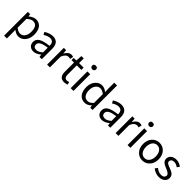

<svg xmlns="http://www.w3.org/2000/svg" viewBox="360 -2488 4408 4408"><g transform="rotate(45 2564.5 -283.5)"><path d="M92 -543H167L175 -481H178Q271 -557 351 -557Q454 -557 512 -481Q567 -408 567 -280Q567 -146 496 -64Q429 13 331 13Q258 13 181 -50L183 45V229H92ZM428 -120Q472 -180 472 -279Q472 -480 329 -480Q264 -480 183 -405V-120Q250 -63 316 -63Q385 -63 428 -120Z M707 -27Q662 -69 662 -141Q662 -229 742 -277Q821 -324 996 -344Q996 -481 884 -481Q807 -481 721 -423L685 -486Q796 -557 899 -557Q1087 -557 1087 -334V0H1012L1004 -65H1001Q907 13 821 13Q751 13 707 -27ZM996 -132V-284Q751 -255 751 -147Q751 -60 847 -60Q915 -60 996 -132Z M1260 -543H1335L1343 -444H1346Q1408 -557 1500 -557Q1535 -557 1558 -545L1541 -465Q1518 -474 1488 -474Q1399 -474 1351 -349V0H1260Z M1664 -168V-469H1583V-538L1668 -543L1679 -695H1755V-543H1902V-469H1755V-166Q1755 -61 1839 -61Q1865 -61 1901 -75L1919 -7Q1857 13 1819 13Q1664 13 1664 -168Z M2025 -543H2116V0H2025ZM2026 -672Q2008 -689 2008 -714Q2008 -773 2071 -773Q2134 -773 2134 -714Q2134 -689 2116 -672Q2098 -655 2071 -655Q2044 -655 2026 -672Z M2322 -61Q2261 -137 2261 -271Q2261 -399 2332 -480Q2399 -557 2496 -557Q2572 -557 2649 -493L2644 -587V-796H2735V0H2661L2652 -64H2650Q2571 13 2485 13Q2382 13 2322 -61ZM2644 -138V-423Q2580 -480 2512 -480Q2445 -480 2401 -423Q2355 -364 2355 -272Q2355 -173 2394 -118Q2433 -63 2505 -63Q2577 -63 2644 -138Z M2931 -27Q2886 -69 2886 -141Q2886 -229 2966 -277Q3045 -324 3220 -344Q3220 -481 3108 -481Q3031 -481 2945 -423L2909 -486Q3020 -557 3123 -557Q3311 -557 3311 -334V0H3236L3228 -65H3225Q3131 13 3045 13Q2975 13 2931 -27ZM3220 -132V-284Q2975 -255 2975 -147Q2975 -60 3071 -60Q3139 -60 3220 -132Z M3484 -543H3559L3567 -444H3570Q3632 -557 3724 -557Q3759 -557 3782 -545L3765 -465Q3742 -474 3712 -474Q3623 -474 3575 -349V0H3484Z M3872 -543H3963V0H3872ZM3873 -672Q3855 -689 3855 -714Q3855 -773 3918 -773Q3981 -773 3981 -714Q3981 -689 3963 -672Q3945 -655 3918 -655Q3891 -655 3873 -672Z M4182 -62Q4106 -141 4106 -271Q4106 -402 4182 -482Q4253 -557 4358 -557Q4463 -557 4534 -482Q4610 -402 4610 -271Q4610 -141 4534 -62Q4463 13 4358 13Q4253 13 4182 -62ZM4472 -120Q4516 -177 4516 -271Q4516 -365 4472 -423Q4429 -481 4358 -481Q4288 -481 4244 -423Q4201 -365 4201 -271Q4201 -177 4244 -120Q4287 -63 4358 -63Q4429 -63 4472 -120Z M4692 -62 4737 -122Q4816 -58 4898 -58Q4950 -58 4979 -83Q5005 -106 5005 -143Q5005 -198 4881 -246Q4806 -274 4772 -301Q4719 -342 4719 -403Q4719 -470 4768 -512Q4820 -557 4906 -557Q4996 -557 5075 -496L5031 -437Q4966 -485 4906 -485Q4858 -485 4831 -462Q4807 -441 4807 -407Q4807 -373 4844 -349Q4863 -337 4927 -313Q5009 -282 5040 -258Q5093 -216 5093 -148Q5093 -79 5042 -35Q4988 13 4895 13Q4783 13 4692 -62Z"/></g></svg>

Font: KaiGen Gothic CN Regular
Style: Regular
Weight: 400
Designer: Ryoko NISHIZUKA  (kana & ideographs); Paul D. Hunt (Latin, Greek & Cyrillic); Wenlong ZHANG  (bopomofo); Sandoll Communi
Foundry: Adobe Systems Incorporated
Version: Version 1.002.20150501